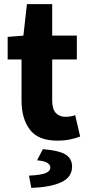

<svg xmlns="http://www.w3.org/2000/svg" viewBox="-20 -668 423 927"><path d="M256 11Q164 11 124 -42.5Q84 -96 84 -181V-381H17V-490L93 -496L110 -648H232V-496H351V-381H232V-183Q232 -141 249.5 -122.5Q267 -104 296 -104Q308 -104 320 -106Q332 -108 343 -112L367 -9Q348 -1 319.5 5Q291 11 256 11ZM131 239 120 180Q179 177 201 167.5Q223 158 223 141Q223 127 208 118Q193 109 159 106L187 52Q268 59 298 79Q328 99 328 136Q328 187 276.5 211.5Q225 236 131 239Z"/></svg>

Font: Source Sans 3 ExtraLight
Style: Bold
Weight: 700
Version: Version 3.052;hotconv 1.1.0;makeotfexe 2.6.0